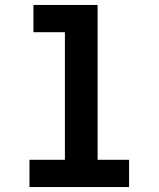

<svg xmlns="http://www.w3.org/2000/svg" viewBox="-20 -755 640 775"><path d="M99 0V-110H242V-625H115V-735H374V-110H501V0Z"/></svg>

Font: Iosevka Curly Slab XBdEx
Style: Regular
Weight: 800
Width: 7
Monospace: yes
Designer: Belleve Invis
Foundry: Belleve Invis
Version: Version 11.0.0; ttfautohint (v1.8.3)